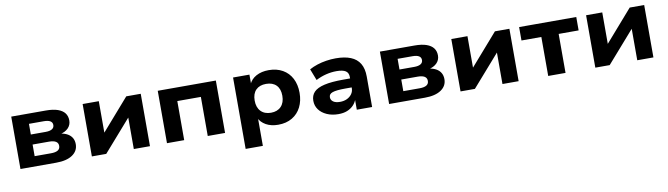

<svg xmlns="http://www.w3.org/2000/svg" viewBox="-36 -1058 6225 1790"><g transform="rotate(-10 3076.5 -163.0)"><path d="M81 0V-496H408Q477 -496 521 -480.5Q565 -465 586.5 -436.5Q608 -408 608 -367Q608 -325 579.5 -295.5Q551 -266 499 -255L501 -261Q545 -255 573 -238.5Q601 -222 615 -197Q629 -172 629 -139Q629 -75 574 -37.5Q519 0 419 0ZM232 -95H387Q430 -95 452 -108.5Q474 -122 474 -150Q474 -178 452 -191.5Q430 -205 387 -205H232ZM232 -300H372Q412 -300 433 -313Q454 -326 454 -351Q454 -376 433.5 -388.5Q413 -401 372 -401H232Z M757 0V-496H910V-165H881L1170 -496H1307V0H1154V-331H1183L893 0Z M1468 0V-496H2018V0H1854V-370H1631V0Z M2181 180V-496H2336V-402H2330Q2351 -452 2401 -479Q2451 -506 2519 -506Q2595 -506 2651 -474Q2707 -442 2737 -384Q2767 -326 2767 -248Q2767 -172 2737.5 -113.5Q2708 -55 2652.5 -22Q2597 11 2520 11Q2453 11 2405 -16Q2357 -43 2337 -88H2344V180ZM2473 -111Q2534 -111 2569 -147.5Q2604 -184 2604 -249Q2604 -314 2569.5 -349Q2535 -384 2473 -384Q2411 -384 2376.5 -349Q2342 -314 2342 -249Q2342 -184 2377 -147.5Q2412 -111 2473 -111Z M3090 11Q3029 11 2981 -10.5Q2933 -32 2906.5 -68.5Q2880 -105 2880 -152Q2880 -202 2910.5 -234Q2941 -266 3009 -282Q3077 -298 3191 -298H3273V-213H3196Q3152 -213 3121.5 -210Q3091 -207 3072.5 -200.5Q3054 -194 3046 -183.5Q3038 -173 3038 -157Q3038 -131 3060.5 -115Q3083 -99 3125 -99Q3161 -99 3190 -112.5Q3219 -126 3236.5 -150.5Q3254 -175 3254 -206V-311Q3254 -352 3226.5 -369.5Q3199 -387 3140 -387Q3092 -387 3042.5 -375Q2993 -363 2944 -338L2902 -446Q2936 -465 2977.5 -478.5Q3019 -492 3064.5 -499Q3110 -506 3154 -506Q3238 -506 3295 -483Q3352 -460 3381 -412Q3410 -364 3410 -288V0H3265V-102H3269Q3257 -67 3232.5 -42Q3208 -17 3173 -3Q3138 11 3090 11Z M3571 0V-496H3898Q3967 -496 4011 -480.5Q4055 -465 4076.5 -436.5Q4098 -408 4098 -367Q4098 -325 4069.5 -295.5Q4041 -266 3989 -255L3991 -261Q4035 -255 4063 -238.5Q4091 -222 4105 -197Q4119 -172 4119 -139Q4119 -75 4064 -37.5Q4009 0 3909 0ZM3722 -95H3877Q3920 -95 3942 -108.5Q3964 -122 3964 -150Q3964 -178 3942 -191.5Q3920 -205 3877 -205H3722ZM3722 -300H3862Q3902 -300 3923 -313Q3944 -326 3944 -351Q3944 -376 3923.5 -388.5Q3903 -401 3862 -401H3722Z M4247 0V-496H4400V-165H4371L4660 -496H4797V0H4644V-331H4673L4383 0Z M5077 0V-369H4889V-496H5430V-369H5241V0Z M5523 0V-496H5676V-165H5647L5936 -496H6073V0H5920V-331H5949L5659 0Z"/></g></svg>

Font: Nunito Sans 10pt SemiExpanded ExtraBold
Style: Regular
Weight: 800
Width: 6
Designer: Vernon Adams
Foundry: Vernon Adams
Version: Version 3.101;gftools[0.9.27]